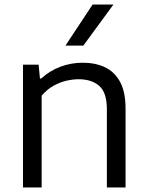

<svg xmlns="http://www.w3.org/2000/svg" viewBox="-20 -828 649 848"><path d="M81.5 0V-542.5H150.5L156.5 -481H162Q198.5 -515 246 -533Q293.5 -551 345.5 -551Q401.5 -551 444 -530.8Q486.5 -510.5 510.5 -466.2Q534.5 -422 534.5 -348.5V0H452V-345.5Q452 -419 418.5 -448.5Q385 -478 327 -478Q300.5 -478 271.2 -471Q242 -464 214.2 -448Q186.5 -432 164 -405.5V0ZM269 -626.5 389 -808H481L348 -626.5Z"/></svg>

Font: Encode Sans SemiExpanded
Style: Regular
Weight: 400
Width: 6
Designer: Multiple Designers
Foundry: Impallari Type
Version: Version 3.002